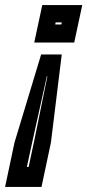

<svg xmlns="http://www.w3.org/2000/svg" viewBox="-29 -720 343 754"><path d="M132.5 -506H213.5L171 -160.5L134 14H-9L28 -160.5ZM155 -420.5 100.5 -175 76.5 -64.5H83.5L107 -175L157 -420.5ZM137 -700H294L262.5 -553H105.5ZM189.5 -632 188 -624H212L213.5 -632Z"/></svg>

Font: Tourney ExtraBold
Style: Italic
Weight: 800
Italic angle: -12°
Version: Version 1.015